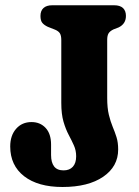

<svg xmlns="http://www.w3.org/2000/svg" viewBox="-20 -714 537 744"><path d="M437.9 -134.7Q437.9 -68.8 379.9 -29.1Q321.9 10.6 222.1 10.6Q127.3 10.6 73.4 -31.2Q19.6 -73.1 19.6 -146.4Q19.6 -188.8 42.4 -214.9Q65.2 -241 102.2 -241Q135.7 -241 156.8 -218.3Q177.9 -195.6 177.9 -153.8V-113.1Q177.9 -84.6 189.6 -69.2Q201.3 -53.8 226.3 -53.8Q249.6 -53.8 262.3 -67.9Q275.1 -82.1 275.1 -108.2Q275.1 -131.1 266.4 -150.4Q257.8 -169.7 246.3 -191.2Q234.8 -212.8 226.1 -242.3Q217.5 -271.8 217.5 -315.5V-558.7Q217.5 -576.1 212.1 -584.8Q206.7 -593.4 193.6 -598.9L165 -610.2Q151 -616.8 143.9 -625.5Q136.8 -634.1 136.8 -652.3Q136.8 -672.2 148.5 -682.9Q160.3 -693.6 182.4 -693.6H422.4Q445 -693.6 456.5 -682.9Q468 -672.2 468 -652.3Q468 -621.7 439.8 -607.8L419.8 -600.1Q405.9 -593.4 400.6 -584.6Q395.4 -575.7 395.4 -559.9V-334.4Q395.4 -295.5 401.8 -269.2Q408.2 -243 416.6 -222.8Q425.1 -202.7 431.5 -182.4Q437.9 -162.1 437.9 -134.7Z"/></svg>

Font: Fraunces 144pt S100 Black
Style: Regular
Weight: 900
Version: Version 1.000